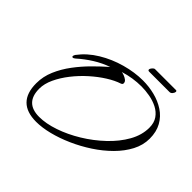

<svg xmlns="http://www.w3.org/2000/svg" viewBox="-163 -905 1128 1128"><g transform="rotate(45 401.0 -341.5)"><path d="M260 15Q100 15 100 -146Q100 -202 122.5 -254.5Q145 -307 181 -355Q217 -403 259 -445Q301 -487 340 -521Q291 -504 245.5 -475.5Q200 -447 161 -412Q152 -404 145 -404Q139 -404 139 -411Q139 -417 145 -426Q187 -482 251.5 -521Q316 -560 390 -580.5Q464 -601 532 -601Q582 -601 630 -589Q678 -577 717 -551.5Q756 -526 779 -485Q802 -444 802 -387Q802 -333 775.5 -282.5Q749 -232 704 -187Q659 -142 602.5 -105Q546 -68 485 -41Q424 -14 366 0.5Q308 15 260 15ZM252 -18Q308 -18 375.5 -41Q443 -64 509.5 -104.5Q576 -145 632 -198Q688 -251 721.5 -310.5Q755 -370 755 -431Q755 -472 736 -499Q717 -526 686.5 -541.5Q656 -557 620 -563.5Q584 -570 551 -570Q515 -570 479.5 -564.5Q444 -559 409 -548Q418 -547 431 -542Q444 -537 454 -529Q464 -521 464 -509Q464 -500 453 -496Q416 -484 373 -457Q330 -430 288 -392.5Q246 -355 211.5 -311Q177 -267 156 -222Q135 -177 135 -136Q135 -18 252 -18ZM522 -663Q511 -663 511 -671Q511 -679 519.5 -688.5Q528 -698 535 -698H709Q716 -698 716 -690Q716 -683 708.5 -673Q701 -663 690 -663Z"/></g></svg>

Font: Hurricane
Style: Regular
Weight: 400
Designer: Robert E. Leuschke
Foundry: Robert E. Leuschke
Version: Version 1.010; ttfautohint (v1.8.3)